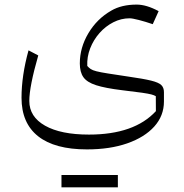

<svg xmlns="http://www.w3.org/2000/svg" viewBox="-20 -408 795 828"><path d="M638.7 -303.7Q607.4 -314.5 578.9 -321.8Q550.3 -329.1 539.1 -329.1Q502.4 -329.1 468.8 -312Q435.1 -294.9 409.2 -265.6Q383.3 -236.3 368.9 -199.5Q354.5 -162.6 356.4 -123.5Q363.3 -115.7 371.1 -110.4Q378.9 -105 396 -100.6Q413.1 -96.2 445.8 -91.1Q478.5 -85.9 534.2 -77.6Q599.1 -68.4 631.8 -60.3Q664.6 -52.2 675.8 -41Q687 -29.8 687 -10.7V29.8Q687 91.3 645.3 137.7Q603.5 184.1 528.8 210.2Q454.1 236.3 355 236.3Q216.3 236.3 144.5 179.7Q72.8 123 72.8 13.7Q72.8 -81.5 103 -190.9L145 -168.9Q106.4 -34.7 106.4 27.3Q106.4 95.7 174.3 134Q242.2 172.4 363.8 172.4Q559.1 172.4 652.3 71.3L651.9 6.8Q644.5 2.4 632.8 -0.7Q621.1 -3.9 592.5 -8.1Q564 -12.2 506.3 -19Q434.1 -27.8 394.5 -40.5Q355 -53.2 339.6 -75.2Q324.2 -97.2 324.2 -134.3Q324.2 -202.6 361.1 -264.6Q397.9 -326.7 460 -362.3Q504.4 -388.2 569.3 -388.2Q611.8 -388.2 664.1 -359.9ZM245.1 399.9V346.7H488.3V399.9Z"/></svg>

Font: Pinar-DS3-FD Light
Style: Regular
Weight: 300
Designer: Amin Abedi
Version: Version 3.000